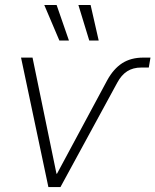

<svg xmlns="http://www.w3.org/2000/svg" viewBox="-20 -755 627 775"><path d="M175.3 0 64.9 -522.5H111.3L208 -53.7H210L412.6 -430.7Q438 -477.1 473.1 -499.8Q508.3 -522.5 558.1 -522.5H587.4L580.6 -482.4H550.3Q517.1 -482.4 493.4 -467.3Q469.7 -452.1 453.1 -420.9L224.1 0ZM340.3 -591.3 296.4 -734.9H345.7L378.4 -591.3ZM219.7 -591.3 158.7 -734.9H208.5L258.3 -591.3Z"/></svg>

Font: Inter 28pt ExtraLight
Style: Italic
Weight: 250
Italic angle: -9.3988°
Designer: Rasmus Andersson
Foundry: rsms
Version: Version 4.001;git-66647c0bb